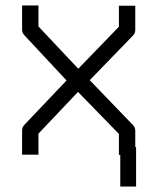

<svg xmlns="http://www.w3.org/2000/svg" viewBox="-20 -618 580 704"><path d="M479 -79V66H421V-50H416V-127L266 -281L121 -128V-51H61V-140Q61 -152 70 -161L224 -323L70 -488Q61 -497 61 -509V-598H121V-521L267 -366L416 -520V-597H476V-508Q476 -496 467 -487L309 -324L467 -160Q476 -151 476 -139V-79Z"/></svg>

Font: 3270 Nerd Font Mono
Style: Regular
Weight: 400
Monospace: yes
Version: Version 3.0.1;Nerd Fonts 3.0.0